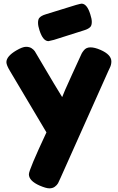

<svg xmlns="http://www.w3.org/2000/svg" viewBox="-20 -794 644 1050"><path d="M530 -521Q589 -495 589 -458Q589 -440 581 -424Q573 -408 573 -407L311 179Q303 198 297.5 208Q292 218 280 227Q268 236 250 236Q232 236 197 221Q138 195 138 159Q138 135 234 -70L35 -405Q15 -438 15 -454Q15 -486 69 -518Q103 -538 122 -538Q141 -538 153 -530Q165 -522 170.5 -513.5Q176 -505 225.5 -420.5Q275 -336 320 -263Q325 -279 374 -386.5Q423 -494 426.5 -501Q430 -508 438 -518Q451 -535 474.5 -535Q498 -535 530 -521ZM275 -576 245 -569Q215 -569 196 -628Q188 -652 188 -669Q188 -686 194 -695Q204 -708 231 -716L396 -767Q422 -774 426 -774Q456 -774 474 -715Q482 -691 482 -674.5Q482 -658 476 -649Q466 -636 439 -628Z"/></svg>

Font: Fredoka One
Style: Regular
Weight: 400
Version: Version 1.001;April 7, 2020;FontCreator 12.0.0.2522 64-bit